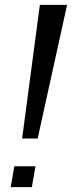

<svg xmlns="http://www.w3.org/2000/svg" viewBox="-20 -770 296 790"><path d="M256 -750 135 -200H71L144 -750ZM111 0H24L39 -86H126Z"/></svg>

Font: Cabin
Style: Italic
Weight: 400
Designer: Pablo Impallari
Foundry: Pablo Impallari. www.impallari.com Igino Marini. www.ikern.com
Version: Version 1.005